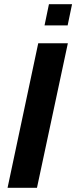

<svg xmlns="http://www.w3.org/2000/svg" viewBox="-20 -894 363 914"><path d="M16 0 162 -688H303L156 0ZM192 -773 213 -874H323L302 -773Z"/></svg>

Font: Saira Semi Condensed SemiBold
Style: Italic
Weight: 600
Width: 4
Italic angle: -12°
Designer: Hector Gatti with collaboration of the Omnibus-Type team
Foundry: Omnibus-Type
Version: Version 1.001; ttfautohint (v1.8)